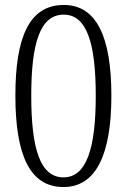

<svg xmlns="http://www.w3.org/2000/svg" viewBox="-20 -744 512 774"><path d="M236 10C366 10 429 -119 429 -358C429 -596 369 -724 237 -724C96 -724 42 -590 42 -359C42 -119 100 10 236 10ZM236 -29C141 -29 106 -147 106 -358C106 -566 140 -685 237 -685C331 -685 366 -567 366 -358C366 -149 330 -29 236 -29Z"/></svg>

Font: Noto Serif Hebrew Condensed Light
Style: Regular
Weight: 300
Width: 3
Designer: Monotype Design Team
Foundry: Monotype Imaging Inc.
Version: Version 2.004